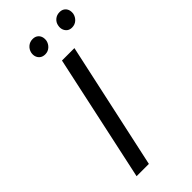

<svg xmlns="http://www.w3.org/2000/svg" viewBox="-263 -887 939 939"><g transform="rotate(-45 207.0 -417.0)"><path d="M70 0 212 -658H298L155 0ZM176 -737Q160 -737 149.5 -744.5Q139 -752 134.5 -764.5Q130 -777 133 -792Q137 -810 151 -822Q165 -834 185 -834Q200 -834 210 -827Q220 -820 224.5 -808.5Q229 -797 227 -781Q223 -762 209 -749.5Q195 -737 176 -737ZM361 -737Q346 -737 336 -744.5Q326 -752 321.5 -764.5Q317 -777 320 -792Q323 -810 337 -822Q351 -834 371 -834Q386 -834 396 -827Q406 -820 410.5 -808.5Q415 -797 413 -781Q409 -762 395 -749.5Q381 -737 361 -737Z"/></g></svg>

Font: Ysabeau Infant Medium
Style: Italic
Weight: 500
Italic angle: -12°
Designer: Christian Thalmann (Catharsis Fonts)
Version: Version 2.001;gftools[0.9.30]; featfreeze: ss01,ss02,lnum